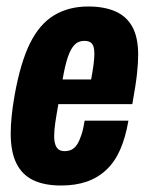

<svg xmlns="http://www.w3.org/2000/svg" viewBox="-20 -560 457 592"><path d="M168 12Q117 12 82.5 -4.5Q48 -21 30.5 -56.5Q13 -92 13 -148Q13 -173 16 -202.5Q19 -232 25 -266Q43 -367 72.5 -426.5Q102 -486 147 -513Q192 -540 252 -540Q301 -540 335.5 -525Q370 -510 388 -477.5Q406 -445 406 -391Q406 -367 402.5 -333.5Q399 -300 388 -239H160Q154 -206 150.5 -182Q147 -158 147 -140Q147 -125 150.5 -114.5Q154 -104 161 -99Q168 -94 179 -94Q192 -94 201.5 -99Q211 -104 218 -115Q225 -126 231 -144Q237 -162 241 -188H376Q367 -136 350.5 -98.5Q334 -61 308 -36.5Q282 -12 247.5 0Q213 12 168 12ZM173 -315H261Q266 -342 268.5 -361.5Q271 -381 271 -394Q271 -408 268 -417Q265 -426 258 -430Q251 -434 240 -434Q221 -434 209 -421Q197 -408 188.5 -382Q180 -356 173 -315Z"/></svg>

Font: Archivo ExtraCondensed ExtraBold
Style: Italic
Weight: 800
Width: 2
Italic angle: -10°
Designer: Hector Gatti
Foundry: Omnibus-Type
Version: Version 2.001